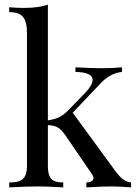

<svg xmlns="http://www.w3.org/2000/svg" viewBox="-20 -804 590 824"><path d="M542.5 -21V0Q481.9 -3.9 461.4 -3.9Q421.4 -3.9 364.3 -0.5L350.6 0V-21Q364.7 -21 373 -26.4Q381.3 -31.7 381.3 -40Q381.3 -46.9 375.5 -55.2L260.7 -223.1Q242.7 -248.5 227.5 -257.3Q212.4 -266.1 185.5 -267.1V-92.8Q185.5 -64.9 192.1 -49.3Q198.7 -33.7 212.6 -27.3Q226.6 -21 251.5 -21V0L237.8 -0.5Q180.7 -3.9 140.6 -3.9Q96.2 -3.9 34.7 -0.5L19.5 0V-21Q47.9 -21 64.2 -27.3Q80.6 -33.7 88.1 -49.3Q95.7 -64.9 95.7 -92.8V-664.1Q95.7 -710.4 78.9 -731.2Q62 -752 19.5 -752V-772.9Q51.3 -770 81.5 -770Q146 -770 185.5 -784.2V-287.6Q214.8 -291.5 234.4 -301.3Q253.9 -311 271.5 -329.1L345.7 -405.8Q377.4 -439 377.4 -460.9Q377.4 -478.5 357.4 -486.8Q337.4 -495.1 303.7 -495.1V-515.1Q373 -511.2 416.5 -511.2Q463.4 -511.2 503.4 -515.1V-495.1Q454.6 -490.7 413.6 -448.2L292 -320.3L472.7 -73.2Q491.2 -47.9 506.3 -35.9Q521.5 -23.9 542.5 -21Z"/></svg>

Font: TypoPRO Playfair Display
Style: Regular
Weight: 400
Designer: Claus Eggers Sørensen
Foundry: Claus Eggers Sørensen
Version: Version 1.004;PS 001.004;hotconv 1.0.70;makeotf.lib2.5.58329